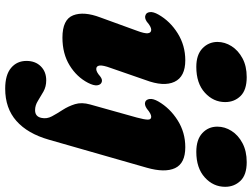

<svg xmlns="http://www.w3.org/2000/svg" viewBox="-138 -617 994 758"><g transform="rotate(90 359.0 -238.0)"><path d="M244 -516Q196.5 -516 171.2 -540Q146 -564 145.5 -599Q145.5 -628.5 162.2 -655Q179 -681.5 210 -698.2Q241 -715 284.5 -715Q335.5 -715 359.2 -690.5Q383 -666 383 -630Q383 -583.5 346 -549.8Q309 -516 244 -516ZM248.5 -178.5Q237 -147.5 238.8 -134.2Q240.5 -121 252.5 -121Q264 -121 281.5 -136.5Q295 -147 305.5 -142Q315 -138 316.8 -124.5Q318.5 -111 307 -88.5Q284 -44 238 -15.8Q192 12.5 128.5 12.5Q57 12.5 40.5 -29.8Q24 -72 49 -137.5L101 -280.5Q113 -312 111.2 -325Q109.5 -338 97.5 -338Q85.5 -338 65.5 -320.5Q50.5 -310.5 39.5 -315.5Q29.5 -319 27.8 -332.5Q26 -346 37.5 -366.5Q63.5 -412.5 111.5 -442.5Q159.5 -472.5 218 -472.5Q283 -472.5 303 -429.8Q323 -387 296 -315.5ZM579.5 -516Q531 -516 505.5 -539.8Q480 -563.5 480 -599Q480 -628.5 496.8 -655Q513.5 -681.5 545 -698.2Q576.5 -715 620 -715Q670.5 -715 694 -690.2Q717.5 -665.5 717.5 -630Q717.5 -583 680.5 -549.5Q643.5 -516 579.5 -516ZM642 -320 531.5 66Q507.5 150 457.5 194.2Q407.5 238.5 330 238.5Q275.5 238.5 248 215.2Q220.5 192 220.5 154.5Q220.5 119.5 241.8 98Q263 76.5 297 76.5Q322 76.5 341.5 87.5Q361 98.5 378.5 109.5Q396 120.5 415 120.5Q440.5 120.5 445.5 95Q450 74 439.2 54Q428.5 34 414 11.8Q399.5 -10.5 391.2 -37Q383 -63.5 392.5 -97L444 -281Q452 -310.5 452.2 -324.2Q452.5 -338 441 -338Q429.5 -338 409.5 -321Q393.5 -310 382 -314.5Q372.5 -318.5 370.8 -332Q369 -345.5 380.5 -366Q407 -412 454.8 -442.2Q502.5 -472.5 561 -472.5Q625 -472.5 643.8 -432Q662.5 -391.5 642 -320Z"/></g></svg>

Font: Fraunces 72pt Soft Black
Style: Italic
Weight: 900
Italic angle: -16°
Version: Version 1.000;[b76b70a41]